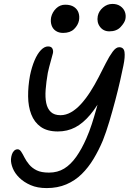

<svg xmlns="http://www.w3.org/2000/svg" viewBox="-20 -952 682 980"><path d="M218 8Q171 8 136.5 -7Q102 -22 79 -44.5Q56 -67 45.5 -92.5Q35 -118 36 -140Q37 -153 41 -164.5Q45 -176 52.5 -183Q60 -190 70 -190Q80 -190 88 -178Q96 -166 105 -148Q114 -130 129 -112Q144 -94 167.5 -82.5Q191 -71 230 -71Q274 -71 307.5 -91.5Q341 -112 369 -151.5Q397 -191 421 -246Q436 -280 448.5 -318.5Q461 -357 471.5 -395Q482 -433 492 -468.5Q502 -504 509 -532Q516 -560 523 -578L513 -478Q477 -410 440.5 -366.5Q404 -323 364 -302Q324 -281 275 -281Q221 -281 188 -304.5Q155 -328 139.5 -368.5Q124 -409 123.5 -460Q123 -511 133 -566Q142 -610 156.5 -644Q171 -678 189 -696.5Q207 -715 225 -715Q242 -715 247.5 -704Q253 -693 250 -680Q246 -663 238.5 -637.5Q231 -612 224 -580Q216 -534 213 -494.5Q210 -455 216 -426Q222 -397 239.5 -380.5Q257 -364 289 -364Q316 -364 342.5 -379Q369 -394 393.5 -421Q418 -448 440.5 -483Q463 -518 483 -557Q502 -594 520 -629.5Q538 -665 555 -688Q572 -711 588 -711Q612 -711 615.5 -686.5Q619 -662 610 -618Q604 -588 593.5 -541.5Q583 -495 568.5 -440Q554 -385 538 -331.5Q522 -278 505 -235Q484 -185 457.5 -141Q431 -97 397 -63.5Q363 -30 318.5 -11Q274 8 218 8ZM538 -792Q508 -792 490.5 -815Q473 -838 479 -870Q484 -895 505.5 -913.5Q527 -932 554 -932Q578 -932 594.5 -920.5Q611 -909 617.5 -891.5Q624 -874 620 -854Q616 -836 595.5 -814Q575 -792 538 -792ZM302 -784Q280 -784 264.5 -794.5Q249 -805 243 -823.5Q237 -842 241 -864Q247 -890 266.5 -909Q286 -928 313 -928Q341 -928 358 -916.5Q375 -905 381 -886.5Q387 -868 383 -847Q378 -823 358 -803.5Q338 -784 302 -784Z"/></svg>

Font: Shantell Sans
Style: Italic
Weight: 400
Italic angle: -11°
Designer: Stephen Nixon, Anya Danilova, Shantell Martin
Foundry: Arrow Type
Version: Version 1.011;[c5ecc13dd]